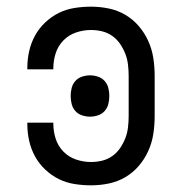

<svg xmlns="http://www.w3.org/2000/svg" viewBox="-20 -548 540 576"><path d="M253 8Q228 8 203 4Q178 0 156 -11Q134 -22 115.5 -39.5Q97 -57 85 -79Q73 -101 67.5 -125.5Q62 -150 62 -175V-180H140V-177Q140 -154 147 -132Q154 -110 170 -93.5Q186 -77 208 -69.5Q230 -62 253 -62Q270 -62 286.5 -66Q303 -70 317 -80Q331 -90 340.5 -104Q350 -118 356 -133.5Q362 -149 364 -166Q366 -183 366 -200V-320Q366 -337 364 -354Q362 -371 356 -386.5Q350 -402 340.5 -416Q331 -430 317 -440Q303 -450 286.5 -454Q270 -458 253 -458Q230 -458 208 -450.5Q186 -443 170 -426.5Q154 -410 147 -388Q140 -366 140 -343V-340H62V-345Q62 -370 67.5 -394.5Q73 -419 85 -441Q97 -463 115.5 -480.5Q134 -498 156 -509Q178 -520 203 -524Q228 -528 253 -528Q280 -528 306.5 -522.5Q333 -517 356 -503.5Q379 -490 396.5 -469.5Q414 -449 425 -424.5Q436 -400 440 -373.5Q444 -347 444 -320V-200Q444 -173 440 -146.5Q436 -120 425 -95.5Q414 -71 396.5 -50.5Q379 -30 356 -16.5Q333 -3 306.5 2.5Q280 8 253 8ZM250 -198Q238 -198 226 -202Q214 -206 206 -215Q198 -224 195 -236Q192 -248 192 -260Q192 -272 195 -284Q198 -296 206 -305Q214 -314 226 -318Q238 -322 250 -322Q262 -322 274 -318Q286 -314 294 -305Q302 -296 305 -284Q308 -272 308 -260Q308 -248 305 -236Q302 -224 294 -215Q286 -206 274 -202Q262 -198 250 -198Z"/></svg>

Font: Iosevka Term Curly
Style: Regular
Weight: 400
Designer: Belleve Invis
Foundry: Belleve Invis
Version: Version 32.3.0